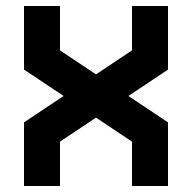

<svg xmlns="http://www.w3.org/2000/svg" viewBox="-20 -620 580 640"><path d="M60 -600H180V-452L300 -372L420 -452V-600H540V-388L408 -300L540 -212V0H420V-148L300 -228L180 -148V0H60V-212L192 -300L60 -388Z"/></svg>

Font: SOV_raksil
Style: bold
Weight: 700
Version: Version 1.00